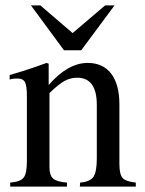

<svg xmlns="http://www.w3.org/2000/svg" viewBox="-20 -694 540 714"><path d="M406 -674 282 -507H218L95 -674H130L250 -571L371 -674ZM485 0H277L278 -15Q315 -18 327.5 -36.5Q340 -55 340 -105V-304Q340 -405 267 -405Q242 -405 220 -393Q198 -381 164 -348V-72Q164 -42 177.5 -30Q191 -18 229 -15V0H18V-15Q56 -18 68 -33.5Q80 -49 80 -94V-337Q80 -374 73 -388Q66 -402 45 -402Q25 -402 16 -398V-415Q86 -435 153 -460L161 -457V-379H162Q233 -460 306 -460Q363 -460 393.5 -420Q424 -380 424 -306V-85Q424 -45 436 -32Q448 -19 485 -15Z"/></svg>

Font: STIX
Style: Regular
Weight: 400
Designer: MicroPress Inc., with final additions and corrections provided by Coen Hoffman, Elsevier (retired)
Version: Version 1.1.1